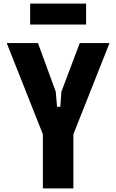

<svg xmlns="http://www.w3.org/2000/svg" viewBox="-20 -1037 640 1057"><path d="M189 -800 287 -532 294 -449H312L318 -532L419 -800H583L384 -298V0H216V-298L17 -800ZM146 -902V-1017H454V-902Z"/></svg>

Font: Martian Mono Condensed
Style: Bold
Weight: 700
Width: 3
Designer: Roman Shamin
Foundry: Evil Martians
Version: Version 1.000